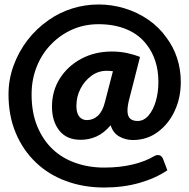

<svg xmlns="http://www.w3.org/2000/svg" viewBox="-20 -716 845 857"><path d="M445 121Q353 121 274.5 92Q196 63 140 9Q83 -45 50.5 -122Q18 -199 18 -295Q18 -361 40.5 -423Q63 -485 103 -537Q143 -589 198 -627Q245 -660 302 -678Q359 -696 420 -696Q480 -696 537 -678.5Q594 -661 642 -628Q690 -595 723 -548Q754 -507 770.5 -456.5Q787 -406 787 -350Q787 -280 760 -221.5Q733 -163 684.5 -127Q636 -91 573 -91Q540 -91 512 -107Q484 -123 474 -157Q444 -122 411 -107Q378 -92 340 -92Q277 -92 244.5 -133.5Q212 -175 212 -240Q212 -310 247 -365.5Q282 -421 342.5 -453.5Q403 -486 479 -486Q516 -486 548 -479Q580 -472 605 -462L557 -274Q553 -259 551 -246Q549 -233 549 -223Q549 -197 561 -186.5Q573 -176 594 -176Q622 -176 643 -200.5Q664 -225 675.5 -264.5Q687 -304 687 -350Q687 -401 673.5 -442.5Q660 -484 636 -515Q602 -561 546.5 -584.5Q491 -608 420 -608Q357 -608 303.5 -584.5Q250 -561 210 -520Q168 -478 144.5 -420Q121 -362 121 -295Q121 -214 146 -153Q171 -92 214 -51Q257 -10 316.5 11Q376 32 445 32Q516 32 573 18Q630 4 666 -18Q676 -24 685 -24Q701 -24 708 -6L727 44Q674 80 602 100.5Q530 121 445 121ZM368 -180Q396 -180 417 -199.5Q438 -219 448 -259L484 -398Q477 -399 470 -399.5Q463 -400 456 -400Q419 -400 388.5 -378Q358 -356 339.5 -320.5Q321 -285 321 -243Q321 -212 333.5 -196Q346 -180 368 -180Z"/></svg>

Font: Aleo ExtraBold
Style: Regular
Weight: 800
Designer: Alessio Laiso
Foundry: Alessio Laiso
Version: Version 2.001;gftools[0.9.29]